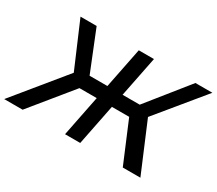

<svg xmlns="http://www.w3.org/2000/svg" viewBox="-163 -963 1385 1227"><g transform="rotate(30 529.0 -350.0)"><path d="M838 0 711.5 -301H584L524 0H412L472 -301H344.5L99 0H-37L264 -368L122 -700H241L361 -402H492.5L552 -700H664L604.5 -402H731L970 -700H1095L816 -360.5L968 0Z"/></g></svg>

Font: Argentum Sans
Style: Italic
Weight: 400
Italic angle: -11.3099°
Designer: Julieta Ulanovsky, Owen Earl, Rasmus Andersson, Cristiano Sobral
Foundry: The Argentum Sans Project Authors
Version: Version 3.131; ttfautohint (v1.8.4.7-5d5b-dirty)